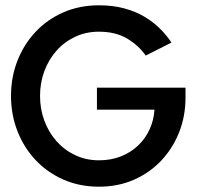

<svg xmlns="http://www.w3.org/2000/svg" viewBox="-20 -692 764 724"><path d="M345.5 -361.5H679.5V-324Q679.5 -254 655.5 -193.2Q631.5 -132.5 587.8 -86.2Q544 -40 484.5 -14Q425 12 353 12Q280 12 219.2 -14.8Q158.5 -41.5 114.2 -88.5Q70 -135.5 45.8 -197.5Q21.5 -259.5 21.5 -330.5Q21.5 -401 45.8 -463Q70 -525 114.2 -572Q158.5 -619 219.2 -645.5Q280 -672 353 -672Q406.5 -672 449.2 -660.2Q492 -648.5 525.5 -628.5Q559 -608.5 584 -583.2Q609 -558 626.5 -531.5L529.5 -482.5Q502.5 -521 459 -546.8Q415.5 -572.5 353 -572.5Q304.5 -572.5 263.8 -553.5Q223 -534.5 193.2 -501Q163.5 -467.5 147.2 -423.8Q131 -380 131 -330.5Q131 -281 147.2 -237Q163.5 -193 193.2 -159.5Q223 -126 263.8 -106.8Q304.5 -87.5 353 -87.5Q398.5 -87.5 435.8 -102.2Q473 -117 500.5 -143Q528 -169 544 -203.8Q560 -238.5 562.5 -278.5H345.5Z"/></svg>

Font: League Spartan Thin Medium
Style: Regular
Weight: 500
Version: Version 2.002